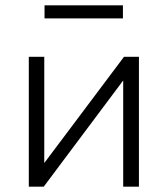

<svg xmlns="http://www.w3.org/2000/svg" viewBox="-20 -700 628 720"><path d="M88 0V-487H146V-62H126L445 -487H501V0H442V-425H462L144 0ZM147 -631V-680H441V-631Z"/></svg>

Font: Nunito Sans 11pt Light
Style: Regular
Weight: 300
Version: Version 3.101;gftools[0.9.27]